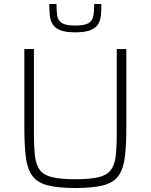

<svg xmlns="http://www.w3.org/2000/svg" viewBox="-20 -934 755 962"><path d="M358 8Q270 8 218.5 -5.5Q167 -19 142 -53Q117 -87 109.5 -146Q102 -205 102 -296V-688H150V-265Q150 -195 155.5 -150.5Q161 -106 180.5 -81Q200 -56 242.5 -46Q285 -36 358 -36Q431 -36 473 -46Q515 -56 534.5 -81Q554 -106 559.5 -150.5Q565 -195 565 -265V-688H613V-296Q613 -205 605.5 -146Q598 -87 573.5 -53Q549 -19 497.5 -5.5Q446 8 358 8ZM357 -772Q309 -772 282.5 -782.5Q256 -793 244 -812Q232 -831 229.5 -857Q227 -883 227 -914H263Q263 -878 267 -854Q271 -830 291 -818Q311 -806 357 -806Q404 -806 423.5 -818Q443 -830 447.5 -854Q452 -878 452 -914H488Q488 -883 485.5 -857Q483 -831 471 -812Q459 -793 432 -782.5Q405 -772 357 -772Z"/></svg>

Font: Saira ExtraLight
Style: Regular
Weight: 200
Designer: Hector Gatti with collaboration of the Omnibus-Type team
Foundry: Omnibus-Type
Version: Version 1.100; ttfautohint (v1.8.3)